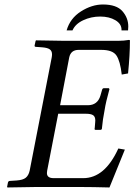

<svg xmlns="http://www.w3.org/2000/svg" viewBox="-20 -825 593 847"><path d="M553.2 -646Q553.2 -583 544.9 -501L517.1 -496.1Q510.3 -555.2 493.7 -580.1Q477.1 -605 426.8 -605H327.1Q292 -605 285.2 -570.8L245.1 -360.8H367.2Q410.2 -360.8 422.9 -402.8L430.2 -428.2Q432.1 -436 439 -436H460L462.9 -432.1Q446.3 -372.1 441.9 -341.8Q433.1 -298.8 429.2 -254.9L423.8 -252H402.8Q395 -252 397.9 -259.8L399.9 -285.2Q400.4 -290 400.4 -293.5Q400.4 -310.1 390.9 -316.7Q381.3 -323.2 358.9 -323.2H236.8L188 -71.8Q187 -65.4 187 -61.5Q187 -39.1 216.8 -39.1H347.2Q442.4 -39.1 502 -169.9L530.8 -165Q518.6 -136.2 462.9 2Q386.7 0 340.8 0H134.8Q102.5 0 13.2 2L11.2 0L15.1 -20Q17.1 -26.9 23.9 -26.9L53.2 -28.8Q81.1 -30.8 93.5 -40.8Q106 -50.8 110.8 -71.8L208 -570.8Q209.5 -578.6 209.5 -585Q209.5 -600.1 199.7 -607.2Q189.9 -614.3 167 -616.2L139.2 -618.2Q131.3 -618.2 132.8 -625L137.2 -645L139.2 -647Q229 -645 259.8 -645H502.9Q525.9 -645 548.8 -648.9Q553.2 -648.9 553.2 -646ZM434.1 -805.2Q494.1 -805.2 520 -775.6Q545.9 -746.1 545.9 -708Q545.9 -696.8 544.9 -690.9H516.1V-693.8Q516.1 -719.7 489 -735.8Q461.9 -752 421.9 -752Q381.8 -752 346.9 -735.6Q312 -719.2 299.8 -690.9H273.9Q289.1 -744.1 337.2 -774.7Q385.3 -805.2 434.1 -805.2Z"/></svg>

Font: Linux Libertine
Style: Italic
Weight: 400
Italic angle: -12°
Designer: Philipp H. Poll
Foundry: Philipp H. Poll
Version: Version 5.1.6 ; ttfautohint (v0.9)